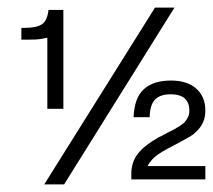

<svg xmlns="http://www.w3.org/2000/svg" viewBox="-20 -462 558 503"><path d="M324 8V-7Q324 -37 341 -59Q358 -81 395 -102Q400 -104 406.5 -107.5Q413 -111 420 -115Q437 -123 447 -129.5Q457 -136 462 -140Q469 -148 472.5 -155Q476 -162 476 -172Q476 -215 427 -215Q400 -215 386.5 -201.5Q373 -188 372 -155H330Q332 -206 357 -228.5Q382 -251 428 -251Q470 -251 494 -230Q518 -209 518 -172Q518 -139 494 -117Q488 -110 474.5 -102.5Q461 -95 441 -84L420 -73Q390 -57 379 -44.5Q368 -32 367 -27H518V8ZM96 21 386 -442H437L148 21ZM104 -177V-367Q114 -367 112 -365.5Q110 -364 98 -362Q85 -359 73 -358.5Q61 -358 48 -358H36V-389H45Q76 -389 90 -398.5Q104 -408 107 -436H146V-177Z"/></svg>

Font: Chathura ExtraBold
Style: Regular
Weight: 800
Designer: Appaji Ambarisha Darbha
Foundry: Aditya Fonts
Version: Version 1.002 2016